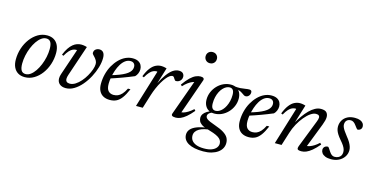

<svg xmlns="http://www.w3.org/2000/svg" viewBox="-90 -1171 3686 1893"><g transform="rotate(15 1752.5 -224.0)"><path d="M269 -445.5Q309.5 -445.5 338 -428.2Q366.5 -411 382 -378.5Q397.5 -346 397.5 -299.5Q397.5 -240 379.2 -184.5Q361 -129 328.2 -85.2Q295.5 -41.5 252.2 -15.8Q209 10 158.5 10Q118.5 10 89.8 -7.2Q61 -24.5 45.5 -57.2Q30 -90 30 -136Q30 -196 48.2 -251.2Q66.5 -306.5 99.2 -350.2Q132 -394 175.2 -419.8Q218.5 -445.5 269 -445.5ZM159.5 -21.5Q185.5 -21.5 210 -39.5Q234.5 -57.5 255.5 -88.2Q276.5 -119 292.5 -157.8Q308.5 -196.5 317.5 -239Q326.5 -281.5 326.5 -322Q326.5 -369 312.5 -391.5Q298.5 -414 268 -414Q242 -414 217.5 -396Q193 -378 172 -347.5Q151 -317 135 -278Q119 -239 110 -196.5Q101 -154 101 -113.5Q101 -67 115 -44.2Q129 -21.5 159.5 -21.5Z M857.5 -371.5Q857.5 -326.5 842.2 -274.8Q827 -223 800.2 -172.8Q773.5 -122.5 738 -81Q702.5 -39.5 661.5 -14.8Q620.5 10 577 10Q537 10 513.5 -10.5Q490 -31 490 -67Q490 -88 498.5 -112.5L589 -379.5Q588 -380.5 586.2 -381.2Q584.5 -382 581.5 -382Q564.5 -382 547.2 -374.5Q530 -367 512 -347.5Q494 -328 474 -292.5L457.5 -299.5Q474.5 -341.5 493.5 -369.5Q512.5 -397.5 532.8 -414Q553 -430.5 574.2 -437.8Q595.5 -445 617 -445Q627.5 -445 637 -443.8Q646.5 -442.5 656.2 -440.5Q666 -438.5 675 -435.5L569.5 -122.5Q565.5 -110.5 563.5 -100.5Q561.5 -90.5 561.5 -82.5Q561.5 -62 572.8 -52.5Q584 -43 604.5 -43Q633 -43 661.5 -61Q690 -79 715.2 -108Q740.5 -137 760 -171.2Q779.5 -205.5 791 -238.2Q802.5 -271 802.5 -295.5Q802.5 -314.5 794 -329.8Q785.5 -345 774.8 -357Q764 -369 755.5 -378Q747 -387 747 -394.5Q747 -420 763.8 -432.8Q780.5 -445.5 801 -445.5Q828.5 -445.5 843 -426.8Q857.5 -408 857.5 -371.5Z M1128.5 -413.5Q1098.5 -413.5 1074.2 -395.2Q1050 -377 1031.8 -346.8Q1013.5 -316.5 1001.2 -280.2Q989 -244 982.5 -208Q976 -172 976 -142.5Q976 -90.5 996.5 -69Q1017 -47.5 1050 -47.5Q1073.5 -47.5 1094 -56Q1114.5 -64.5 1134 -85.5Q1153.5 -106.5 1172.5 -144.5H1198Q1172.5 -85 1147.2 -51.2Q1122 -17.5 1093 -3.8Q1064 10 1026.5 10Q988.5 10 960.8 -4.8Q933 -19.5 917.8 -48.8Q902.5 -78 902.5 -120.5Q902.5 -173 915 -221.5Q927.5 -270 950.2 -310.5Q973 -351 1003 -381.5Q1033 -412 1068.5 -428.8Q1104 -445.5 1142 -445.5Q1177 -445.5 1199 -433.5Q1221 -421.5 1231.2 -401.8Q1241.5 -382 1241.5 -359Q1241.5 -337.5 1232.5 -316.2Q1223.5 -295 1209 -281.5Q1181.5 -270 1152.5 -258.5Q1123.5 -247 1093 -235.8Q1062.5 -224.5 1031.5 -214Q1000.5 -203.5 969.5 -193.5L971 -227.5Q1020 -241.5 1055.5 -255.2Q1091 -269 1114.2 -282.5Q1137.5 -296 1150.8 -309.8Q1164 -323.5 1169.8 -337.5Q1175.5 -351.5 1175.5 -366Q1175.5 -380.5 1170 -391Q1164.5 -401.5 1154.2 -407.5Q1144 -413.5 1128.5 -413.5Z M1409.5 -379.5Q1408 -380.5 1406.2 -381.2Q1404.5 -382 1402 -382Q1385 -382 1367.8 -374.5Q1350.5 -367 1332.5 -347.5Q1314.5 -328 1294.5 -292.5L1278 -299.5Q1300 -355.5 1325 -387.2Q1350 -419 1377.5 -432Q1405 -445 1432.5 -445Q1442.5 -445 1451.8 -443.8Q1461 -442.5 1470.2 -440.5Q1479.5 -438.5 1488.5 -435.5L1435 -261H1432.5Q1465.5 -326.5 1495.2 -367Q1525 -407.5 1554 -426.5Q1583 -445.5 1613 -445.5Q1642 -445.5 1655.2 -431.5Q1668.5 -417.5 1668.5 -396Q1668.5 -379.5 1660.2 -366.5Q1652 -353.5 1638.8 -346.2Q1625.5 -339 1609.5 -339Q1604 -339 1599.2 -343.2Q1594.5 -347.5 1588.5 -357.5Q1583 -368.5 1577.5 -373.5Q1572 -378.5 1564 -378.5Q1551.5 -378.5 1535.2 -366.8Q1519 -355 1501.8 -333.2Q1484.5 -311.5 1467 -281.8Q1449.5 -252 1433.8 -216Q1418 -180 1405.5 -140L1362 0H1293Z M1659 -20.5 1792 -390 1806 -379Q1790.5 -379.5 1769.5 -371.2Q1748.5 -363 1725.5 -346.2Q1702.5 -329.5 1680 -304.5L1666 -317.5Q1701.5 -368 1731 -395.8Q1760.5 -423.5 1786 -434.5Q1811.5 -445.5 1834.5 -445.5Q1855 -445.5 1864 -437.5Q1873 -429.5 1868 -415L1735 -36.5L1726 -55.5Q1742 -53 1763 -59.2Q1784 -65.5 1808.2 -80.5Q1832.5 -95.5 1858 -119L1871 -104.5Q1835 -61.5 1804.8 -36.2Q1774.5 -11 1749 -0.5Q1723.5 10 1701 10Q1673 10 1663.2 2.2Q1653.5 -5.5 1659 -20.5ZM1829 -652.5Q1829 -668.5 1836.2 -681.2Q1843.5 -694 1856.5 -701.5Q1869.5 -709 1886.5 -709Q1912.5 -709 1928.2 -692.8Q1944 -676.5 1944 -652.5Q1944 -636 1936.8 -623.2Q1929.5 -610.5 1916.8 -602.8Q1904 -595 1886.5 -595Q1861 -595 1845 -611.5Q1829 -628 1829 -652.5Z M2312 -372Q2302 -372 2294.2 -376.8Q2286.5 -381.5 2277.8 -388Q2269 -394.5 2257.2 -401.2Q2245.5 -408 2227.5 -412.8Q2209.5 -417.5 2182.5 -417.5L2171.5 -439.5Q2212.5 -434 2240.8 -436Q2269 -438 2290.2 -442Q2311.5 -446 2331.5 -446Q2344 -446 2350.2 -440Q2356.5 -434 2356.5 -422.5Q2356.5 -411 2352.8 -402Q2349 -393 2342.8 -386.2Q2336.5 -379.5 2328.5 -375.8Q2320.5 -372 2312 -372ZM2062 -156.5Q2080 -156.5 2097.5 -165.8Q2115 -175 2130.8 -192.2Q2146.5 -209.5 2158.5 -233.5Q2170.5 -257.5 2177.8 -287.2Q2185 -317 2185 -351Q2185 -385.5 2173 -400.8Q2161 -416 2139.5 -416Q2122 -416 2104.2 -406.8Q2086.5 -397.5 2070.8 -380.2Q2055 -363 2043 -338.8Q2031 -314.5 2024 -285Q2017 -255.5 2017 -221.5Q2017 -187 2028.8 -171.8Q2040.5 -156.5 2062 -156.5ZM2144.5 -445.5Q2179 -445.5 2203.2 -431Q2227.5 -416.5 2240.2 -390.8Q2253 -365 2253 -330Q2253 -289.5 2237.2 -252.8Q2221.5 -216 2194.2 -187.8Q2167 -159.5 2131.8 -143.2Q2096.5 -127 2057 -127Q2022.5 -127 1998.5 -141.2Q1974.5 -155.5 1961.5 -181.5Q1948.5 -207.5 1948.5 -242Q1948.5 -282.5 1964.2 -319.2Q1980 -356 2007.2 -384.5Q2034.5 -413 2069.8 -429.2Q2105 -445.5 2144.5 -445.5ZM2047.5 261.5Q1999 261.5 1960.8 253.8Q1922.5 246 1896 231Q1869.5 216 1855.8 194.2Q1842 172.5 1842 145Q1842 113 1863.2 89Q1884.5 65 1927 49Q1969.5 33 2033.5 25.5H2076V37.5Q2036.5 38.5 2005.2 46.2Q1974 54 1951.8 67Q1929.5 80 1918 97.8Q1906.5 115.5 1906.5 137Q1906.5 166 1922.2 187Q1938 208 1969.5 219.8Q2001 231.5 2048 231.5Q2096 231.5 2126.8 219.2Q2157.5 207 2172.2 187.5Q2187 168 2187 146Q2187 126 2177.2 110.5Q2167.5 95 2147.5 82.8Q2127.5 70.5 2097.2 59.5Q2067 48.5 2026.5 37Q1989.5 26.5 1969.8 12Q1950 -2.5 1942.8 -19Q1935.5 -35.5 1935.5 -52Q1935.5 -73 1947.2 -90.5Q1959 -108 1981.8 -122.2Q2004.5 -136.5 2036 -145.5L2056.5 -135Q2025 -130 2008.8 -116.2Q1992.5 -102.5 1992.5 -86.5Q1992.5 -78.5 1996.2 -70.8Q2000 -63 2010.5 -55Q2021 -47 2040.8 -38.2Q2060.5 -29.5 2092.5 -18.5Q2152.5 2 2186.5 23.5Q2220.5 45 2234.2 69.2Q2248 93.5 2248 124Q2248 153.5 2234.2 178.5Q2220.5 203.5 2194.2 222Q2168 240.5 2131 251Q2094 261.5 2047.5 261.5Z M2545.5 -413.5Q2515.5 -413.5 2491.2 -395.2Q2467 -377 2448.8 -346.8Q2430.5 -316.5 2418.2 -280.2Q2406 -244 2399.5 -208Q2393 -172 2393 -142.5Q2393 -90.5 2413.5 -69Q2434 -47.5 2467 -47.5Q2490.5 -47.5 2511 -56Q2531.5 -64.5 2551 -85.5Q2570.5 -106.5 2589.5 -144.5H2615Q2589.5 -85 2564.2 -51.2Q2539 -17.5 2510 -3.8Q2481 10 2443.5 10Q2405.5 10 2377.8 -4.8Q2350 -19.5 2334.8 -48.8Q2319.5 -78 2319.5 -120.5Q2319.5 -173 2332 -221.5Q2344.5 -270 2367.2 -310.5Q2390 -351 2420 -381.5Q2450 -412 2485.5 -428.8Q2521 -445.5 2559 -445.5Q2594 -445.5 2616 -433.5Q2638 -421.5 2648.2 -401.8Q2658.5 -382 2658.5 -359Q2658.5 -337.5 2649.5 -316.2Q2640.5 -295 2626 -281.5Q2598.5 -270 2569.5 -258.5Q2540.5 -247 2510 -235.8Q2479.5 -224.5 2448.5 -214Q2417.5 -203.5 2386.5 -193.5L2388 -227.5Q2437 -241.5 2472.5 -255.2Q2508 -269 2531.2 -282.5Q2554.5 -296 2567.8 -309.8Q2581 -323.5 2586.8 -337.5Q2592.5 -351.5 2592.5 -366Q2592.5 -380.5 2587 -391Q2581.5 -401.5 2571.2 -407.5Q2561 -413.5 2545.5 -413.5Z M2711.5 -292.5 2695 -299.5Q2717 -355.5 2742 -387.2Q2767 -419 2794.5 -432Q2822 -445 2849.5 -445Q2859.5 -445 2868.8 -443.8Q2878 -442.5 2887.2 -440.5Q2896.5 -438.5 2905.5 -435.5L2845 -238.5H2841.5Q2866 -281 2892.2 -318.5Q2918.5 -356 2946.5 -384Q2974.5 -412 3004 -428Q3033.5 -444 3063.5 -444Q3105.5 -444 3121.5 -426Q3137.5 -408 3137.5 -379.5Q3137.5 -363.5 3132.5 -343.8Q3127.5 -324 3118 -299L3016 -36.5V-54.5Q3032 -54 3052.5 -61.2Q3073 -68.5 3096 -83Q3119 -97.5 3141.5 -119L3155.5 -105Q3119.5 -62 3088.8 -36.5Q3058 -11 3032.5 -0.5Q3007 10 2984 10Q2951.5 10 2944 0.2Q2936.5 -9.5 2947.5 -37.5L3055 -313Q3060 -326 3063 -336.8Q3066 -347.5 3066 -356Q3066 -368.5 3057.8 -376.2Q3049.5 -384 3028 -384Q3003.5 -384 2973.8 -363.5Q2944 -343 2914.5 -307.5Q2885 -272 2860.2 -227Q2835.5 -182 2820.5 -132.5L2779 0H2710L2826.5 -379.5Q2825 -380.5 2823.2 -381.2Q2821.5 -382 2819 -382Q2802 -382 2784.8 -374.5Q2767.5 -367 2749.5 -347.5Q2731.5 -328 2711.5 -292.5Z M3226.5 -102Q3233 -98.5 3239.2 -89Q3245.5 -79.5 3259 -59Q3273 -38 3286 -30Q3299 -22 3313 -22Q3334 -22 3350.5 -29.8Q3367 -37.5 3376.2 -52.2Q3385.5 -67 3385.5 -88Q3385.5 -103 3380.8 -118.2Q3376 -133.5 3363.5 -152.8Q3351 -172 3328 -198Q3305.5 -224.5 3292.5 -245.5Q3279.5 -266.5 3274.2 -284.2Q3269 -302 3269 -319Q3269 -354 3285.5 -382.8Q3302 -411.5 3333.5 -428.5Q3365 -445.5 3410 -445.5Q3443.5 -445.5 3464.2 -436.8Q3485 -428 3495 -413.8Q3505 -399.5 3505 -381.5Q3505 -369.5 3499.8 -360.2Q3494.5 -351 3484.5 -345.5Q3474.5 -340 3461 -340Q3456.5 -344 3450 -351.2Q3443.5 -358.5 3431 -376Q3418.5 -394 3404.8 -402.8Q3391 -411.5 3378 -411.5Q3351 -411.5 3335.8 -396.5Q3320.5 -381.5 3320.5 -354Q3320.5 -342.5 3326 -328.2Q3331.5 -314 3344.2 -294.8Q3357 -275.5 3378.5 -248.5Q3400.5 -222 3413.5 -199.5Q3426.5 -177 3432.5 -158Q3438.5 -139 3438.5 -122Q3438.5 -84.5 3418.2 -54.5Q3398 -24.5 3363.5 -7.2Q3329 10 3285.5 10Q3249 10 3225.5 0.2Q3202 -9.5 3190.8 -25.5Q3179.5 -41.5 3179.5 -59Q3179.5 -71.5 3185.2 -81.2Q3191 -91 3201.8 -96.5Q3212.5 -102 3226.5 -102Z"/></g></svg>

Font: Newsreader 24pt
Style: Italic
Weight: 400
Italic angle: -17°
Designer: Hugues Gentile
Foundry: Production Type
Version: Version 1.003